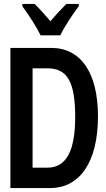

<svg xmlns="http://www.w3.org/2000/svg" viewBox="-20 -958 540 978"><path d="M187 -778H287C308 -822 351 -887 381 -926V-938H318C289 -908 269 -888 237 -850C208 -883 180 -916 156 -938H94V-926C126 -883 167 -819 187 -778ZM33 0H235C386 0 479 -132 479 -365C479 -590 390 -714 241 -714H33ZM222 -104H146V-610H222C324 -610 363 -539 363 -362C363 -194 320 -104 222 -104Z"/></svg>

Font: Noto Sans Mono ExtraCondensed SemiBold
Style: Regular
Weight: 600
Width: 2
Designer: Monotype Design Team
Foundry: Monotype Imaging Inc.
Version: Version 2.014